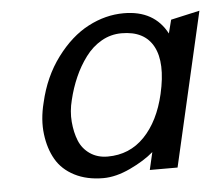

<svg xmlns="http://www.w3.org/2000/svg" viewBox="-43 -561 713 622"><g transform="rotate(-5 313.0 -250.0)"><path d="M189 -248Q179.7 -211.9 182.6 -177.2Q185.5 -142.6 196.5 -115.5Q207.5 -88.4 231.7 -71.8Q255.9 -55.2 289.1 -55.2Q360.4 -55.2 408.7 -105.2Q457 -155.3 477.1 -242.2Q500 -342.3 471.4 -395.8Q442.9 -449.2 368.2 -449.2Q333 -449.2 302.7 -431.9Q272.5 -414.6 250.5 -385Q228.5 -355.5 213.4 -321Q198.2 -286.6 189 -248ZM511.2 0H420.9L434.1 -57.1Q404.3 -31.2 357.2 -9Q310.1 13.2 269 13.2Q215.3 13.2 175.5 -7.3Q135.7 -27.8 115.5 -63Q95.2 -98.1 89.4 -145.5Q83.5 -192.9 97.2 -247.1Q116.2 -330.6 162.4 -392.3Q208.5 -454.1 264.9 -483.6Q321.3 -513.2 380.9 -513.2Q480 -513.2 521 -435.1L532.2 -479L626 -500Z"/></g></svg>

Font: Perun
Style: Italic
Weight: 400
Italic angle: -12°
Foundry: Stefan Peev, Context Ltd
Version: Version 001.000